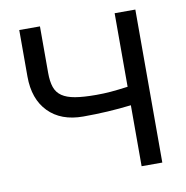

<svg xmlns="http://www.w3.org/2000/svg" viewBox="-67 -611 656 676"><g transform="rotate(-10 261.5 -273.5)"><path d="M386 0H460V-547H386V-284Q348 -279 324 -277Q300 -275 273 -275Q227 -275 197.5 -280Q168 -285 150.5 -297Q133 -309 126 -329.5Q119 -350 119 -381V-547H45V-381Q45 -300 90 -254Q135 -208 214 -208Q259 -208 301.5 -210.5Q344 -213 386 -218Z"/></g></svg>

Font: Involve
Style: Regular
Weight: 400
Designer: Stefan Peev
Foundry: Context Ltd.
Version: Version 1.001